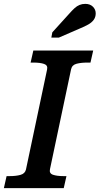

<svg xmlns="http://www.w3.org/2000/svg" viewBox="-44 -971 514 991"><path d="M90 -96 199 -612Q204 -634 183.5 -641Q163 -648 129 -648H114L128 -710H437L423 -648H407Q375 -648 351.5 -642Q328 -636 323 -614L214 -98Q209 -76 229.5 -69Q250 -62 284 -62H299L285 0H-24L-10 -62H6Q39 -62 62 -68.5Q85 -75 90 -96ZM313 -900Q328 -917 340.5 -928.5Q353 -940 366.5 -945.5Q380 -951 396 -951Q421 -951 435.5 -936.5Q450 -922 450 -902Q450 -883 440 -869Q430 -855 411.5 -844.5Q393 -834 366 -823L260 -777H221L226 -804Z"/></svg>

Font: Roboto Serif Medium
Style: Italic
Weight: 500
Italic angle: -10°
Designer: Greg Gazdowicz
Foundry: Commercial Type
Version: Version 1.008